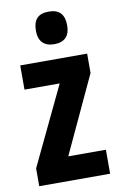

<svg xmlns="http://www.w3.org/2000/svg" viewBox="-87 -811 534 859"><g transform="rotate(-10 180.5 -381.0)"><path d="M197 -762C148 -762 126 -737 126 -687C126 -639 151 -614 197 -614C244 -614 268 -639 268 -687C268 -736 246 -762 197 -762ZM342 0V-109H171L334 -459V-547H30V-437H190L20 -81V0Z"/></g></svg>

Font: Noto Sans Armenian ExtraCondensed
Style: Regular
Weight: 400
Width: 2
Designer: Monotype Design Team
Foundry: Monotype Imaging Inc.
Version: Version 2.008